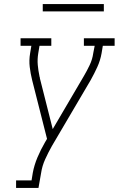

<svg xmlns="http://www.w3.org/2000/svg" viewBox="-20 -923 583 943"><path d="M59 0V-37H135L141 -74Q148 -112 164 -150Q180 -188 201 -224L211 -241L138 -529Q130 -561 126 -594Q122 -627 128 -662L134 -698H81V-735H232V-698H174L168 -662Q163 -632 165.5 -604Q168 -576 174 -548V-547Q174 -547 174 -547Q174 -547 174 -547Q175 -545 175.5 -543Q176 -541 176 -538L239 -289L391 -548Q407 -575 420.5 -603.5Q434 -632 438 -662L445 -698H392V-735H543V-698H485L479 -662Q473 -627 458 -594Q443 -561 425 -529L235 -206Q217 -174 202 -141Q187 -108 182 -74L169 0ZM190 -867V-903H490V-867Z"/></svg>

Font: Iosevka Curly Slab XLtObl
Style: Regular
Weight: 200
Italic angle: -9°
Monospace: yes
Designer: Belleve Invis
Foundry: Belleve Invis
Version: Version 11.1.0; ttfautohint (v1.8.3)